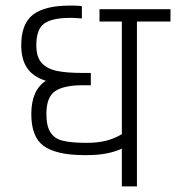

<svg xmlns="http://www.w3.org/2000/svg" viewBox="-20 -667 630 687"><path d="M590 -634V-590H470V0H416V-135Q365 -112 294 -112H276Q180 -113 136 -145Q92 -177 92 -259Q92 -344 144 -378Q99 -392 77.5 -423Q56 -454 56 -505Q56 -582 98 -614.5Q140 -647 230 -647H242Q259 -647 273 -645V-601L242 -603H230Q167 -603 138.5 -583Q110 -563 110 -505Q110 -463 129 -442Q148 -421 182.5 -413.5Q217 -406 276 -406H305V-362H276Q209 -362 177.5 -341Q146 -320 146 -259Q146 -216 160.5 -193.5Q175 -171 202.5 -164Q230 -157 276 -156H294Q366 -156 416 -187V-590H336V-634Z"/></svg>

Font: Biryani UltraLight
Style: Regular
Weight: 250
Designer: Dan Reynolds and Mathieu Réguer
Foundry: Dan Reynolds and Mathieu Réguer
Version: Version 1.003; ttfautohint (v1.1) -l 5 -r 5 -G 72 -x 0 -D la